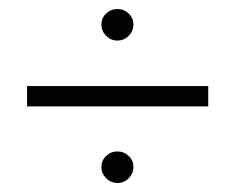

<svg xmlns="http://www.w3.org/2000/svg" viewBox="-20 -523 521 426"><path d="M265.5 -443.5Q255 -433 240.5 -433Q226 -433 215.5 -443.5Q205 -454 205 -468.5Q205 -483 215.5 -493Q226 -503 240.5 -503Q255 -503 265.5 -493Q276 -483 276 -468.5Q276 -454 265.5 -443.5ZM40 -287V-332H442V-287ZM265.5 -127.5Q255 -117 240.5 -117Q226 -117 215.5 -127.5Q205 -138 205 -152.5Q205 -167 215.5 -177Q226 -187 240.5 -187Q255 -187 265.5 -177Q276 -167 276 -152.5Q276 -138 265.5 -127.5Z"/></svg>

Font: Cinzel Decorative
Style: Regular
Weight: 400
Designer: Natanael Gama
Version: Version 1.001;PS 001.001;hotconv 1.0.56;makeotf.lib2.0.21325